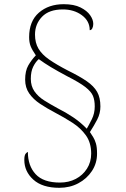

<svg xmlns="http://www.w3.org/2000/svg" viewBox="-20 -780 599 916"><path d="M263 116Q182 116 139 77Q96 38 96 -17Q96 -40 103 -47.5Q110 -55 113 -55Q113 11 150 51Q187 91 266 91Q308 91 341.5 73.5Q375 56 395 24.5Q415 -7 415 -47Q415 -99 390 -134Q365 -169 325.5 -194.5Q286 -220 242 -243Q204 -263 171.5 -284.5Q139 -306 119.5 -334Q100 -362 100 -400Q100 -442 115 -468Q130 -494 151 -516Q133 -542 126 -560Q119 -578 119 -603Q119 -679 165.5 -719.5Q212 -760 284 -760Q333 -760 364 -744.5Q395 -729 410 -707.5Q425 -686 425 -666Q425 -654 420.5 -645Q416 -636 408 -636Q408 -680 370.5 -707.5Q333 -735 280 -735Q214 -735 180.5 -700Q147 -665 147 -615Q147 -576 163.5 -548Q180 -520 214.5 -496Q249 -472 303 -444Q360 -416 394 -392.5Q428 -369 443.5 -341.5Q459 -314 459 -272Q459 -239 444 -210Q429 -181 409 -150Q417 -138 424.5 -126Q432 -114 437.5 -96Q443 -78 443 -47Q443 -1 418.5 36Q394 73 353.5 94.5Q313 116 263 116ZM394 -166Q404 -183 418 -211Q432 -239 432 -272Q432 -302 423.5 -322.5Q415 -343 387.5 -364.5Q360 -386 301 -416Q254 -441 222.5 -460Q191 -479 165 -498Q150 -485 138.5 -462Q127 -439 127 -404Q127 -369 144.5 -344Q162 -319 191.5 -300.5Q221 -282 256 -263Q294 -244 329 -220.5Q364 -197 394 -166Z"/></svg>

Font: Noto Serif Myanmar Thin
Style: Regular
Weight: 100
Designer: Ben Mitchell and the Monotype Design Team
Foundry: Monotype Imaging Inc.
Version: Version 2.106; ttfautohint (v1.8.4.7-5d5b)